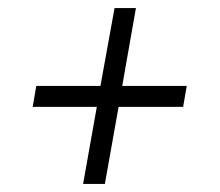

<svg xmlns="http://www.w3.org/2000/svg" viewBox="-20 -494 546 476"><path d="M186 -38 220 -229H61L70 -281H229L264 -474H317L283 -281H443L434 -229H274L240 -38Z"/></svg>

Font: Archivo Condensed ExtraLight
Style: Italic
Weight: 250
Width: 3
Italic angle: -10°
Designer: Hector Gatti
Foundry: Omnibus-Type
Version: Version 2.001